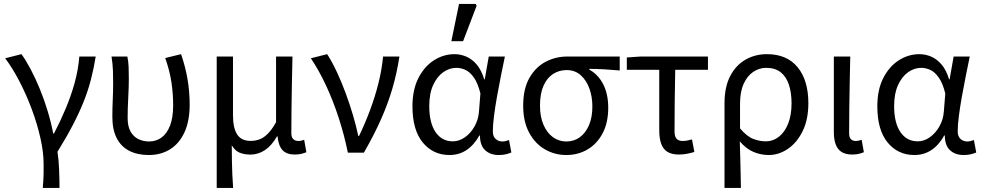

<svg xmlns="http://www.w3.org/2000/svg" viewBox="-20 -772 4971 971"><path d="M196.4 178.5Q198.2 156.6 199.2 139.4Q200.3 122.2 200.5 103.5Q200.6 84.9 200.6 58Q200.6 -2.3 184.2 -74.7Q167.8 -147.2 140 -221.5Q112.1 -295.9 77.4 -362.4Q42.7 -429 6.1 -477.3L88.6 -498.1Q111.4 -466.6 135.1 -421.7Q158.9 -376.9 180.9 -323.4Q202.9 -269.8 220.6 -211.7Q238.3 -153.6 249.1 -96.9H253.1Q285 -158.2 311.9 -222.1Q338.9 -285.9 357.3 -352.1Q375.6 -418.4 381.2 -486.1H464Q454.2 -424.6 439.6 -368.8Q425.1 -313 402.7 -257Q380.3 -201.1 348.3 -139.6Q316.3 -78.1 270.7 -4.6Q277.2 38.3 279 87.4Q280.9 136.5 280.9 178.5Z M732.8 12Q675 12 633.4 -9.4Q591.9 -30.8 570 -73.9Q548.2 -116.9 548.2 -180.5Q548.2 -223.9 550.2 -266.7Q552.2 -309.5 552.2 -352.6Q552.2 -382 551.2 -414.9Q550.1 -447.9 544 -486.1H624.1Q629.4 -461.1 630.5 -433Q631.5 -404.9 631.5 -372.7Q631.5 -331.8 628.5 -276.4Q625.5 -220.9 625.5 -175.6Q625.5 -132.2 640.6 -106.1Q655.7 -80.1 680.4 -68.3Q705.1 -56.5 734.1 -56.5Q769.1 -56.5 796.6 -76.2Q824 -95.9 839.9 -136.5Q855.7 -177.2 855.7 -240.3Q855.7 -296 847.3 -354.1Q838.9 -412.2 815.6 -478.5L895.6 -498.1Q917.6 -435 928.4 -371.4Q939.2 -307.8 939.2 -243Q939.2 -160.5 913.2 -103.5Q887.2 -46.5 840.6 -17.3Q793.9 12 732.8 12Z M1076 178.5V-486.1H1158.3V-188.7Q1158.3 -124.9 1179.3 -92.2Q1200.3 -59.4 1247.5 -59.4Q1269.4 -59.4 1290.3 -66.4Q1311.1 -73.3 1332.5 -93.9Q1353.9 -114.4 1376.1 -153.9V-486.1H1459.1Q1457.8 -420.4 1456.3 -352.7Q1454.9 -285.1 1454.2 -220.4Q1453.4 -155.7 1453.4 -98Q1453.4 -77.4 1463.3 -68.2Q1473.1 -59 1488.8 -59Q1496.1 -59 1503 -60.5Q1510 -62 1518.3 -65L1529.4 -2.2Q1518.4 2.3 1504.6 5.9Q1490.8 9.5 1470.6 9.5Q1429.5 9.5 1408.9 -12.6Q1388.4 -34.7 1383.5 -82.4H1380.8Q1354.4 -35.8 1320.1 -13Q1285.8 9.8 1246.3 9.8Q1216.9 9.8 1193.1 0.7Q1169.4 -8.5 1152.1 -37.1Q1152.4 10.7 1153 44.8Q1153.5 78.9 1154.9 109.7Q1156.3 140.5 1159 178.5Z M1739.2 0Q1721.1 -89.2 1693.1 -175.4Q1665.1 -261.6 1629.4 -338.5Q1593.6 -415.4 1552.1 -477.3L1634.6 -498.1Q1659.5 -459.5 1683.3 -408.6Q1707.2 -357.7 1727.9 -301.5Q1748.6 -245.4 1765.1 -189.6Q1781.5 -133.9 1791.9 -84.6H1795.9Q1825.9 -146.8 1851.3 -214.7Q1876.8 -282.6 1894 -351.7Q1911.3 -420.7 1917.2 -486.1H2000Q1987.1 -401.5 1963.9 -322.7Q1940.7 -243.9 1905.2 -164.8Q1869.7 -85.8 1820.3 0Z M2253.5 12Q2170 12 2117.9 -51.5Q2065.9 -115.1 2065.9 -234.2Q2065.9 -318.1 2095.8 -376.9Q2125.7 -435.7 2174.3 -466.9Q2223 -498.1 2279.1 -498.1Q2309.2 -498.1 2338.4 -485.6Q2367.6 -473.1 2391.3 -445.1Q2414.9 -417.1 2428.8 -370.9H2431.5L2451.8 -486.1H2533.3Q2523.3 -438.1 2512.8 -385.6Q2502.2 -333.1 2493.2 -281.8Q2484.1 -230.4 2478.3 -185.4Q2472.4 -140.4 2472.4 -106.8Q2472.4 -82.4 2486.5 -69.5Q2500.6 -56.5 2520.4 -56.5Q2528.6 -56.5 2537.6 -58.6Q2546.5 -60.7 2554.3 -63.7L2566.1 -0.9Q2556.1 3.5 2540.3 7.8Q2524.6 12 2502.9 12Q2459.9 12 2433.7 -12.1Q2407.5 -36.2 2407.2 -86.8H2404.4Q2348.6 12 2253.5 12ZM2270.2 -57.2Q2302.1 -57.2 2331.2 -77.7Q2360.4 -98.3 2379.9 -132.7Q2399.4 -167.1 2402.3 -207.9L2409.6 -299.5Q2396.2 -352.3 2376.2 -380.3Q2356.2 -408.4 2333.6 -418.6Q2310.9 -428.9 2288.1 -428.9Q2253 -428.9 2221.8 -407Q2190.6 -385 2170.7 -342.1Q2150.9 -299.2 2150.9 -234.9Q2150.9 -150.9 2182.7 -104Q2214.5 -57.2 2270.2 -57.2ZM2262.6 -563.7 2301.5 -752.1H2385.5L2390.5 -742.9L2322 -563.7Z M2843.9 12Q2785.1 12 2735.5 -16.9Q2685.8 -45.7 2655.9 -101.5Q2625.9 -157.2 2625.9 -237.7Q2625.9 -323 2657.5 -378.2Q2689.1 -433.3 2739.7 -459.7Q2790.4 -486.1 2848.1 -486.1H3114.1V-415.6Q3072.8 -419.4 3036.9 -421.4Q3000.9 -423.5 2960.4 -423.8V-419.8Q3005.5 -395.1 3030.8 -345.5Q3056 -295.8 3056 -227.4Q3056 -151.7 3027.8 -98.2Q2999.6 -44.6 2951.5 -16.3Q2903.4 12 2843.9 12ZM2844.6 -56.5Q2883.1 -56.5 2912.6 -78.1Q2942.1 -99.8 2959 -139.6Q2975.8 -179.4 2975.8 -234Q2975.8 -282.6 2960.6 -324.6Q2945.3 -366.6 2916.4 -392.1Q2887.5 -417.6 2845.9 -417.6Q2807.5 -417.6 2777 -397.9Q2746.5 -378.2 2728.7 -338.3Q2710.9 -298.4 2710.9 -237.7Q2710.9 -182 2728.4 -141.3Q2745.9 -100.5 2776 -78.5Q2806.2 -56.5 2844.6 -56.5Z M3413.7 9.5Q3376.5 9.5 3354.7 -4.5Q3332.9 -18.6 3323.5 -45.9Q3314 -73.2 3314 -112.8V-419.1H3150V-481.4L3219.7 -486.1H3560.3V-419.1H3394.8Q3393.1 -337.4 3392.2 -258.5Q3391.3 -179.6 3391.3 -106.8Q3391.3 -81.8 3401.7 -70.4Q3412.1 -59 3431.9 -59Q3444 -59 3455.7 -61.3Q3467.4 -63.6 3479.7 -67L3491.6 -3.5Q3477.3 1 3456.8 5.2Q3436.4 9.5 3413.7 9.5Z M3644 178.5V-248.2Q3644 -332.9 3673.2 -388.1Q3702.3 -443.3 3750.9 -470.7Q3799.4 -498.1 3858.4 -498.1Q3959.9 -498.1 4014 -431.8Q4068.1 -365.5 4068.1 -250.4Q4068.1 -167.6 4039.3 -109Q4010.6 -50.4 3964.7 -19.2Q3918.8 12 3867.7 12Q3828.9 12 3791.9 -3.1Q3754.8 -18.2 3721.3 -57Q3722.7 -13.4 3723.7 24.1Q3724.8 61.5 3725.5 98.6Q3726.3 135.7 3727 178.5ZM3853.5 -57.2Q3889.3 -57.2 3918.9 -80.3Q3948.6 -103.3 3965.8 -146.5Q3983.1 -189.7 3983.1 -249.7Q3983.1 -303.3 3969.7 -343.7Q3956.3 -384 3928.2 -406.5Q3900.1 -428.9 3854.9 -428.9Q3819.6 -428.9 3789.4 -408.6Q3759.3 -388.4 3740.9 -348.1Q3722.6 -307.9 3722.6 -246.9V-122.6Q3757 -81.9 3789.4 -69.5Q3821.8 -57.2 3853.5 -57.2Z M4290 9.5Q4256.1 9.5 4235.8 -3.6Q4215.5 -16.7 4206.3 -42.1Q4197 -67.5 4197 -104V-486.1H4280Q4278.6 -420.4 4277.2 -352.7Q4275.8 -285.1 4275.1 -220.4Q4274.3 -155.7 4274.3 -98Q4274.3 -77.4 4283.4 -68.2Q4292.5 -59 4308.2 -59Q4314.8 -59 4322.1 -60.5Q4329.4 -62 4337.7 -65L4348.8 -2.2Q4337.8 2.3 4324 5.9Q4310.2 9.5 4290 9.5Z M4604.5 12Q4521 12 4468.9 -51.5Q4416.9 -115.1 4416.9 -234.2Q4416.9 -318.1 4446.8 -376.9Q4476.7 -435.7 4525.3 -466.9Q4574 -498.1 4630.1 -498.1Q4660.2 -498.1 4689.4 -485.6Q4718.6 -473.1 4742.3 -445.1Q4765.9 -417.1 4779.8 -370.9H4782.5L4802.8 -486.1H4884.3Q4874.3 -438.1 4863.8 -385.6Q4853.2 -333.1 4844.2 -281.8Q4835.1 -230.4 4829.3 -185.4Q4823.4 -140.4 4823.4 -106.8Q4823.4 -82.4 4837.5 -69.5Q4851.6 -56.5 4871.4 -56.5Q4879.6 -56.5 4888.6 -58.6Q4897.5 -60.7 4905.3 -63.7L4917.1 -0.9Q4907.1 3.5 4891.3 7.8Q4875.6 12 4853.9 12Q4810.9 12 4784.7 -12.1Q4758.5 -36.2 4758.2 -86.8H4755.4Q4699.6 12 4604.5 12ZM4621.2 -57.2Q4653.1 -57.2 4682.2 -77.7Q4711.4 -98.3 4730.9 -132.7Q4750.4 -167.1 4753.3 -207.9L4760.6 -299.5Q4747.2 -352.3 4727.2 -380.3Q4707.2 -408.4 4684.6 -418.6Q4661.9 -428.9 4639.1 -428.9Q4604 -428.9 4572.8 -407Q4541.6 -385 4521.7 -342.1Q4501.9 -299.2 4501.9 -234.9Q4501.9 -150.9 4533.7 -104Q4565.5 -57.2 4621.2 -57.2Z"/></svg>

Font: Source Sans 3 VF
Style: Regular
Weight: 200
Designer: Paul D. Hunt
Foundry: Adobe
Version: Version 3.046;hotconv 1.0.118;makeotfexe 2.5.65603